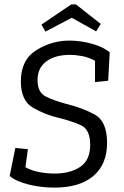

<svg xmlns="http://www.w3.org/2000/svg" viewBox="-20 -845 563 875"><path d="M326 -825 439 -736 418 -702 307 -764 187 -701 169 -733 305 -825ZM468 -194Q468 -96 405.5 -43Q343 10 228 10Q166 10 109 -4.5Q52 -19 24 -43L50 -171L107 -165L96 -83Q124 -67 160.5 -60.5Q197 -54 228 -54Q300 -54 345.5 -84.5Q391 -115 391 -185Q391 -256 347.5 -275Q304 -294 247 -308Q186 -322 130.5 -354Q75 -386 75 -474Q75 -572 145 -616Q215 -660 296 -660Q348 -660 401 -645Q454 -630 480 -606L473 -477L413 -471V-568Q384 -584 353.5 -589.5Q323 -595 299 -595Q231 -595 191 -565Q151 -535 151 -480Q151 -424 189 -405Q227 -386 280 -372Q355 -354 411.5 -323Q468 -292 468 -194Z"/></svg>

Font: Zilla Slab Regular
Style: Italic
Weight: 400
Italic angle: -6°
Designer: Typotheque.com
Foundry: Typotheque type foundry
Version: Version 1.1; 2017; ttfautohint (v1.6)